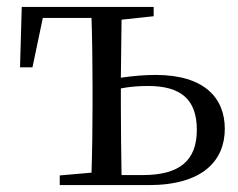

<svg xmlns="http://www.w3.org/2000/svg" viewBox="-20 -536 690 556"><path d="M153 0H411C567 0 631 -71 631 -163C631 -252 572 -319 431 -319C398 -319 364 -316 330 -311L332 -479L425 -489V-516H43L38 -341H74L104 -484H245C247 -428 248 -343 248 -288V-229C248 -174 247 -92 245 -36L153 -28ZM330 -280C356 -285 381 -287 409 -287C505 -287 550 -247 550 -160C550 -70 499 -29 393 -29H332C331 -85 330 -171 330 -229Z"/></svg>

Font: Noto Serif CJK KR
Style: Regular
Weight: 400
Designer: Ryoko NISHIZUKA 西塚涼子 (kana & ideographs); Frank Grießhammer (Latin, Greek & Cyrillic); Wenlong ZHANG 张文龙 (bopomofo); San
Foundry: Adobe
Version: Version 2.001;hotconv 1.1.0;makeotfexe 2.6.0